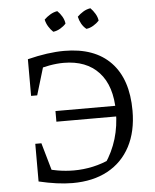

<svg xmlns="http://www.w3.org/2000/svg" viewBox="-58 -913 785 970"><g transform="rotate(-5 334.0 -428.0)"><path d="M271 8Q233 8 189.5 2Q146 -4 100 -15L118 -81Q160 -69 201 -62Q242 -55 283 -55Q332 -55 380 -65.5Q428 -76 474 -98L442 -73Q481 -130 500.5 -195Q520 -260 520 -333Q520 -463 456.5 -532Q393 -601 278 -601Q244 -601 205 -594Q166 -587 121 -573L100 -635Q204 -661 286 -661Q440 -661 522 -575.5Q604 -490 604 -330Q604 -225 564 -149Q524 -73 449.5 -32.5Q375 8 271 8ZM186 -14 100 -15V-206H131ZM100 -449V-635L187 -636L131 -449ZM216 -308V-362H565V-308ZM269 -864Q283 -851 293 -833.5Q303 -816 305 -798Q294 -785 276 -774.5Q258 -764 240 -762Q227 -774 216.5 -791Q206 -808 202 -827Q215 -840 232.5 -850.5Q250 -861 269 -864ZM437 -864Q450 -851 460.5 -833.5Q471 -816 473 -798Q461 -785 443.5 -774.5Q426 -764 408 -762Q393 -774 383.5 -791Q374 -808 370 -827Q383 -840 400 -850.5Q417 -861 437 -864Z"/></g></svg>

Font: Piazzolla 24pt
Style: Regular
Weight: 400
Designer: Juan Pablo del Peral
Foundry: Huerta Tipografica
Version: Version 2.005